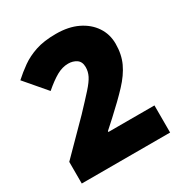

<svg xmlns="http://www.w3.org/2000/svg" viewBox="-169 -849 924 975"><g transform="rotate(-30 293.0 -362.0)"><path d="M548 0H30V-127L204 -303Q258 -360 288.5 -394Q319 -428 331 -452Q343 -476 343 -502Q343 -534 322.5 -548Q302 -562 274 -562Q240 -562 206 -543Q172 -524 128 -486L22 -610Q54 -639 90.5 -665Q127 -691 176 -707.5Q225 -724 296 -724Q369 -724 422 -698.5Q475 -673 504.5 -629Q534 -585 534 -529Q534 -467 511.5 -418.5Q489 -370 443.5 -321.5Q398 -273 330 -211L278 -164V-159H548Z"/></g></svg>

Font: Noto Sans Gujarati UI Black
Style: Regular
Weight: 900
Designer: Jelle Bosma - Monotype Design Team, Universal Thirst
Foundry: Monotype Imaging Inc.
Version: Version 2.106; ttfautohint (v1.8.4.7-5d5b)